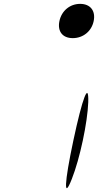

<svg xmlns="http://www.w3.org/2000/svg" viewBox="-20 -1044 506 992"><path d="M359 -318C312 -97 308 -9 351 -119C393 -225 432 -410 436 -516C439 -626 406 -539 359 -318ZM287 -935C276 -882 303 -847 356 -847C409 -847 453 -882 464 -935C475 -988 447 -1024 394 -1024C341 -1024 298 -988 287 -935Z"/></svg>

Font: Venom Sans
Style: Obl
Weight: 400
Version: Version 1.001